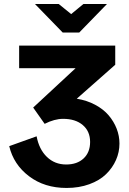

<svg xmlns="http://www.w3.org/2000/svg" viewBox="-20 -929 640 955"><path d="M293.9 -337.9Q251 -337.9 202.1 -313L145 -394L356 -589.8H75.2V-702.1H553.2V-606.9L361.8 -438Q412.6 -429.7 453.6 -407.7Q494.6 -385.7 520.5 -355.2Q546.4 -324.7 560.3 -288.8Q574.2 -252.9 574.2 -214.8Q574.2 -172.4 556.9 -133.1Q539.6 -93.8 507.3 -62.5Q475.1 -31.2 424.3 -12.7Q373.5 5.9 311 5.9Q201.2 5.9 124.3 -52.5Q47.4 -110.8 25.9 -202.1L162.1 -251Q174.3 -186 213.4 -148.4Q252.4 -110.8 309.1 -110.8Q363.8 -110.8 396 -141.1Q428.2 -171.4 428.2 -223.1Q428.2 -275.9 391.8 -306.9Q355.5 -337.9 293.9 -337.9ZM512.2 -909.2 374 -767.1H292L153.8 -909.2H272L334 -858.9L395 -909.2Z"/></svg>

Font: LT Superior
Style: Bold
Weight: 400
Designer: Daniel Lyons
Foundry: LyonsType
Version: Version 1.000